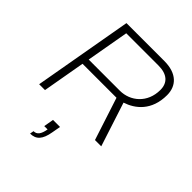

<svg xmlns="http://www.w3.org/2000/svg" viewBox="-258 -836 1255 1255"><g transform="rotate(45 369.5 -208.0)"><path d="M52 0H106L158 -295H472L568 0H626L527 -305C608 -331 694 -398 694 -541C694 -625 640 -686 523 -686H173ZM167 -343 219 -638H517C599 -638 639 -599 639 -534C639 -414 551 -343 455 -343ZM238 270C293 270 322 238 335 162L346 101H281L269 170H300C291 221 274 243 243 243Z"/></g></svg>

Font: Archivo Thin
Style: Italic
Weight: 100
Italic angle: -10°
Designer: Hector Gatti
Foundry: Omnibus-Type
Version: Version 2.001